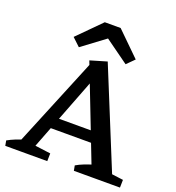

<svg xmlns="http://www.w3.org/2000/svg" viewBox="-176 -1015 1043 1139"><g transform="rotate(20 345.5 -445.5)"><path d="M35 0 298 -639 368 -616 130 0ZM532 0 281 -647 386 -678 663 0ZM183 -191V-260H484V-191ZM-14 0 -20 -32Q3 -45 28 -55Q53 -65 79 -73L80 0ZM111 0 114 -67 252 -49 251 0ZM419 0 413 -32Q435 -45 460.5 -55Q486 -65 512 -73L554 0ZM570 0 573 -67 711 -49 710 0ZM196 -699 146 -746 290 -891H390L538 -746L491 -699L341 -807Z"/></g></svg>

Font: Eczar Medium
Style: Regular
Weight: 500
Designer: Vaibhav Singh
Foundry: Rosetta Type Foundry
Version: Version 2.000